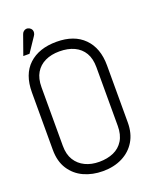

<svg xmlns="http://www.w3.org/2000/svg" viewBox="-155 -919 803 1015"><g transform="rotate(-20 246.0 -412.0)"><path d="M34 -508V-186Q34 -121 62.5 -77Q91 -33 139 -11Q187 11 246 11Q308 11 355.5 -13Q403 -37 429.5 -81Q456 -125 456 -186V-507Q456 -605 401 -660.5Q346 -716 247 -716Q148 -716 91 -663Q34 -610 34 -508ZM91 -187V-517Q91 -566 110 -598Q129 -630 163.5 -646.5Q198 -663 244 -663Q292 -663 327 -646.5Q362 -630 381 -598Q400 -566 400 -517V-187Q400 -138 380 -105.5Q360 -73 325 -57.5Q290 -42 244 -42Q200 -42 165.5 -58.5Q131 -75 111 -107Q91 -139 91 -187ZM145 -784Q151 -792 152.5 -801Q154 -810 150.5 -818Q147 -826 138 -831Q129 -836 120.5 -835Q112 -834 105 -828Q98 -822 95 -812L57 -705H92Z"/></g></svg>

Font: Advent Pro
Style: Regular
Weight: 400
Designer: VivaRado, Andreas Kalpakidis
Foundry: VivaRado, Andreas Kalpakidis
Version: Version 3.000